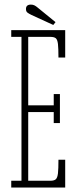

<svg xmlns="http://www.w3.org/2000/svg" viewBox="-20 -834 349 854"><path d="M30 0V-30H75.5V-670H30V-700H270V-578H240Q240 -618.5 237.8 -638.2Q235.5 -658 228 -664Q220.5 -670 203.5 -670H105.5V-365.5H219V-415.5H246.5V-286.5H219V-335.5H105.5V-30H203.5Q220.5 -30 228 -36.5Q235.5 -43 237.8 -63Q240 -83 240 -123.5H270V0ZM217 -723 120 -767.5Q108.5 -773 102 -778Q95.5 -783 95.5 -794Q95.5 -813.5 117.5 -813.5Q126.5 -813.5 133 -810.2Q139.5 -807 146 -801.5L227 -735.5Z"/></svg>

Font: Imbue 10pt Thin
Style: Regular
Weight: 100
Designer: Tyler Finck
Foundry: Etcetera Type Company
Version: Version 1.102; ttfautohint (v1.8.3)